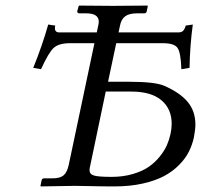

<svg xmlns="http://www.w3.org/2000/svg" viewBox="-20 -666 721 688"><path d="M619.1 -549.8Q632.3 -549.8 638.2 -557.9Q644 -565.9 645 -574.2L670.9 -578.1Q660.6 -503.4 659.2 -422.9L629.9 -418Q627.9 -478 616 -494.6Q604 -511.2 564 -511.2H396.5L367.2 -373H442.9Q534.7 -373 567.9 -358.9Q625 -334 652.6 -300.8Q680.2 -267.6 680.2 -219.2Q680.2 -203.1 674.8 -173.8Q668.9 -146.5 656.7 -122.3Q644.5 -98.1 621.8 -75Q599.1 -51.8 568.1 -35.2Q537.1 -18.6 491.5 -8.3Q445.8 2 390.1 2Q344.2 2 308.3 1Q272.5 0 248 0L126 2L125 0L128.9 -19Q130.4 -26.9 138.2 -26.9H167Q194.8 -26.9 207.5 -37.4Q220.2 -47.9 226.1 -74.2L318.4 -511.2H231Q190.9 -511.2 172.6 -494.6Q154.3 -478 127 -418L99.1 -422.9Q131.3 -502 152.8 -578.1L178.2 -574.2Q176.8 -571.3 176.8 -564.9Q176.8 -549.8 192.9 -549.8H326.7L332 -574.2Q334 -584 334 -587.9Q334 -618.2 289.1 -618.2H264.2Q260.7 -618.2 258.5 -620.4Q256.3 -622.6 256.8 -626L262.2 -645L264.2 -646Q346.7 -645 383.8 -645L507.8 -646L509.8 -645L505.9 -626Q504.4 -618.2 497.1 -618.2H471.2Q442.9 -618.2 428.7 -607.7Q414.6 -597.2 410.2 -575.2L404.8 -549.8ZM358.9 -337.9 303.2 -71.8Q300.8 -64.5 300.8 -56.2Q300.8 -42 316.4 -37.1Q332 -32.2 379.9 -32.2Q421.4 -32.2 456.1 -42.5Q490.7 -52.7 513.2 -68.4Q535.6 -84 552.5 -105Q569.3 -126 577.9 -145.5Q586.4 -165 590.8 -185.1Q595.2 -205.1 595.2 -222.2Q595.2 -275.9 558.3 -306.9Q521.5 -337.9 450.2 -337.9Z"/></svg>

Font: Linux Libertine G
Style: Italic
Weight: 400
Italic angle: -12°
Designer: Philipp H. Poll
Foundry: Philipp H. Poll
Version: Version 5.1.3